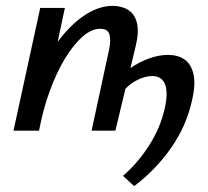

<svg xmlns="http://www.w3.org/2000/svg" viewBox="-20 -445 708 654"><path d="M50 0Q73 -103 108 -182Q143 -261 186 -315Q229 -369 274.5 -397Q320 -425 363 -425Q395 -425 417 -411Q439 -397 446.5 -366.5Q454 -336 442 -287L373 0H292L352 -278Q358 -307 353 -327Q348 -347 321 -347Q292 -347 261.5 -320.5Q231 -294 202 -246.5Q173 -199 150 -136.5Q127 -74 113 0ZM26 0 117 -418H201L112 0ZM437 189 399 154Q449 111 487.5 51Q526 -9 541 -75Q553 -128 542.5 -157Q532 -186 498 -186Q472 -186 442 -169.5Q412 -153 393 -124L359 -154Q388 -188 421 -211Q454 -234 488 -246Q522 -258 552 -258Q586 -258 608.5 -242.5Q631 -227 639 -192.5Q647 -158 634 -103Q615 -16 563 58.5Q511 133 437 189Z"/></svg>

Font: Ysabeau SemiBold
Style: Italic
Weight: 600
Italic angle: -12°
Designer: Christian Thalmann (Catharsis Fonts)
Version: Version 2.002